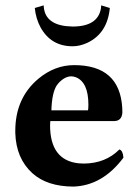

<svg xmlns="http://www.w3.org/2000/svg" viewBox="-20 -687 524 717"><path d="M143.1 -667Q145.5 -598.6 227.5 -589.4Q239.3 -588.4 251 -587.9Q345.2 -587.9 356.9 -655.3Q357.9 -661.6 357.9 -667L390.1 -657.2Q381.3 -562.5 305.7 -526.9Q277.8 -514.2 251 -514.2Q170.4 -514.2 131.3 -585Q113.8 -617.7 109.9 -657.2ZM171.9 -274.9H308.1Q310.1 -277.8 310.1 -295.9Q310.1 -379.4 263.7 -398.4Q254.4 -401.9 246.1 -401.9Q222.7 -401.9 199.7 -377.9Q195.3 -372.6 191.9 -368.2Q173.8 -339.8 171.9 -274.9ZM425.8 -128.9Q439 -125 440.9 -98.1Q362.8 6.3 253.9 9.8Q155.8 9.3 101.1 -40Q40 -95.2 37.1 -190.4Q37.1 -194.8 37.1 -198.2Q37.1 -320.8 123.5 -393.1Q184.6 -443.8 256.8 -443.8Q426.8 -443.8 436.5 -284.7Q437 -274.9 437 -266.1Q434.6 -236.3 408.2 -234.9H168Q168 -232.4 167.5 -228.5Q167 -222.2 167 -219.2Q167 -88.4 273.9 -77.1Q283.2 -76.2 293 -76.2Q374 -76.7 425.8 -128.9Z"/></svg>

Font: Linux Libertine O
Style: Bold
Weight: 700
Designer: Philipp H. Poll
Foundry: Philipp H. Poll
Version: Version 5.0.0